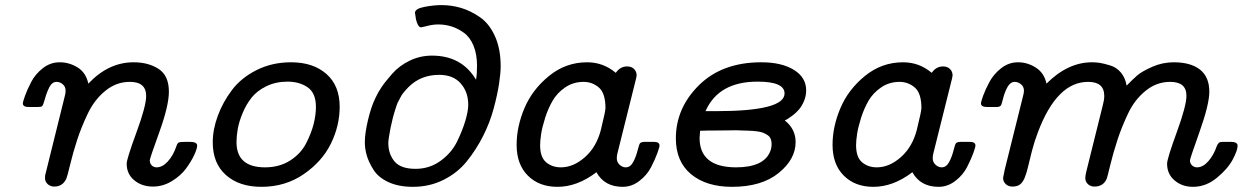

<svg xmlns="http://www.w3.org/2000/svg" viewBox="-20 -720 4829 746"><path d="M68.8 -317.9Q68.8 -324.7 77.4 -348.4Q85.9 -372.1 101.6 -402.1Q117.2 -432.1 146.5 -455.1Q175.8 -478 211.9 -478Q249 -478 281.5 -458Q314 -438 323.2 -395Q401.4 -478 499 -478Q557.1 -478 596.7 -451.9Q636.2 -425.8 636.2 -363.8Q636.2 -309.6 599.1 -206.8Q562 -104 562 -97.2Q562 -85 569.6 -77.4Q577.1 -69.8 588.9 -69.8Q610.8 -69.8 631.8 -92.5Q652.8 -115.2 665 -150.9Q668.9 -164.1 675 -166.5Q681.2 -168.9 704.1 -168.9H716.8Q745.6 -168.9 746.1 -154.8Q746.1 -142.6 734.6 -117.7Q723.1 -92.8 702.6 -64.9Q682.1 -37.1 647.5 -16.1Q612.8 4.9 574.2 4.9Q531.2 4.9 501.7 -19.5Q472.2 -43.9 472.2 -84Q472.2 -102.1 510 -205.1Q547.9 -308.1 547.9 -347.2Q547.9 -402.3 483.9 -401.9Q432.1 -401.9 389.6 -367.4Q347.2 -333 321.5 -279.5Q295.9 -226.1 279.5 -175.5Q263.2 -125 252.2 -79.1Q241.2 -33.2 237.8 -25.9Q223.6 4.9 190.9 4.9Q175.8 4.9 165.3 -4.6Q154.8 -14.2 154.8 -28.8Q154.8 -40 158.2 -49.8L231.9 -347.2Q234.9 -358.4 234.9 -367.2Q234.9 -383.3 223.9 -392.6Q212.9 -401.9 200.2 -401.9Q182.1 -401.9 171.6 -380.9Q161.1 -359.9 154.5 -335.4Q147.9 -311 143.1 -307.1Q139.2 -304.2 124 -304.2H94.2Q68.8 -303.7 68.8 -317.9Z M806.6 -167Q806.6 -216.8 826.2 -270Q845.7 -323.2 881.6 -370.6Q917.5 -418 977.5 -448Q1037.6 -478 1110.8 -478Q1196.8 -478 1248.3 -432.6Q1299.8 -387.2 1299.8 -305.2Q1299.8 -231.9 1265.9 -162.4Q1231.9 -92.8 1160.4 -43.5Q1088.9 5.9 995.6 5.9Q909.7 5.9 858.2 -39.6Q806.6 -85 806.6 -167ZM898.9 -168Q898.9 -69.8 1009.8 -69.8Q1065.9 -69.8 1107.4 -96.4Q1148.9 -123 1169.4 -163.1Q1189.9 -203.1 1198.7 -238.5Q1207.5 -273.9 1207.5 -304.2Q1207.5 -358.4 1175.5 -380.6Q1143.6 -402.8 1096.7 -402.8Q1051.8 -402.8 1015.1 -385Q978.5 -367.2 957.5 -340.6Q936.5 -314 922.6 -280.5Q908.7 -247.1 903.8 -219Q898.9 -190.9 898.9 -168Z M1397.5 -167Q1397.5 -202.1 1409.9 -254.2Q1422.4 -306.2 1438.5 -338.9Q1447.3 -358.9 1462.4 -381.3Q1477.5 -403.8 1504.6 -434.3Q1531.7 -464.8 1572 -484.4Q1612.3 -503.9 1658.7 -503.9Q1773.9 -503.9 1829.6 -410.2Q1833.5 -432.1 1833.5 -463.9Q1833.5 -509.8 1819.6 -543Q1805.7 -576.2 1782 -593Q1758.3 -609.9 1733.9 -617.4Q1709.5 -625 1682.6 -625Q1662.6 -625 1640.6 -619.4Q1618.7 -613.8 1615.7 -613.8Q1607.9 -613.8 1601.8 -627.9Q1595.7 -642.1 1594.7 -655.8L1592.3 -669.9Q1592.3 -686 1628.4 -693.1Q1664.6 -700.2 1695.3 -700.2Q1734.4 -700.2 1771.5 -689.2Q1808.6 -678.2 1845 -653.1Q1881.3 -627.9 1903.3 -578.9Q1925.3 -529.8 1925.3 -462.9Q1925.3 -435.1 1918.9 -393.6Q1912.6 -352.1 1897.9 -297.6Q1883.3 -243.2 1856.9 -191.2Q1830.6 -139.2 1794.4 -94Q1758.3 -48.8 1703.9 -21.5Q1649.4 5.9 1584.5 5.9Q1528.3 5.9 1489 -12.5Q1449.7 -30.8 1431.2 -60.3Q1412.6 -89.8 1405 -116Q1397.5 -142.1 1397.5 -167ZM1488.8 -164.1Q1488.8 -122.1 1512.7 -93Q1536.6 -64 1594.7 -64Q1648.9 -64 1691.7 -95Q1734.4 -126 1755.9 -169.9Q1777.3 -213.9 1788.3 -251.5Q1799.3 -289.1 1799.3 -313Q1799.3 -362.8 1770 -396Q1740.7 -429.2 1686.5 -429.2Q1614.7 -429.2 1567.4 -381.8Q1560.5 -375 1554.4 -367.9Q1548.3 -360.8 1543.9 -355Q1539.6 -349.1 1535.2 -340.1Q1530.8 -331.1 1527.6 -325.9Q1524.4 -320.8 1521 -310.3Q1517.6 -299.8 1516.1 -295.4Q1514.6 -291 1511 -278.6Q1507.3 -266.1 1506.3 -262Q1505.4 -257.8 1502 -242.9Q1498.5 -228 1497.6 -224.1Q1488.8 -179.2 1488.8 -164.1Z M1987.3 -157.2Q1987.3 -228 2017.8 -300Q2048.3 -372.1 2113.3 -425Q2178.2 -478 2261.2 -478Q2324.2 -478 2372.6 -437Q2389.6 -461.9 2416.5 -461.9Q2433.6 -461.9 2443.6 -451.9Q2453.6 -441.9 2453.6 -426.8Q2453.6 -421.9 2445.3 -390.1L2379.4 -126Q2376.5 -116.2 2376.5 -105Q2376.5 -89.8 2387.5 -79.8Q2398.4 -69.8 2411.1 -69.8Q2429.2 -69.8 2440.2 -90.3Q2451.2 -110.8 2457.3 -135.5Q2463.4 -160.2 2467.3 -164.1Q2473.1 -168.9 2487.3 -168.9H2519.5Q2542.5 -168.9 2542.5 -154.8Q2542.5 -147.9 2533.9 -124.5Q2525.4 -101.1 2509.8 -70.6Q2494.1 -40 2464.4 -17.1Q2434.6 5.9 2399.4 5.9Q2328.6 5.9 2297.4 -50.8Q2222.2 6.3 2145.5 5.9Q2074.7 5.9 2031 -37.6Q1987.3 -81.1 1987.3 -157.2ZM2078.6 -155.8Q2078.6 -108.9 2102.1 -89.4Q2125.5 -69.8 2159.2 -69.8Q2208 -69.8 2252.7 -109.4Q2297.4 -148.9 2314.5 -214.8Q2332.5 -288.1 2332.5 -299.8Q2332.5 -357.9 2306.9 -379.9Q2281.2 -401.9 2247.6 -401.9Q2207.5 -401.9 2176 -380.4Q2144.5 -358.9 2127 -328.4Q2109.4 -297.9 2097.9 -261.5Q2086.4 -225.1 2082.5 -199Q2078.6 -172.9 2078.6 -155.8Z M2606 -182.1Q2606 -300.3 2696 -389.2Q2786.1 -478 2938 -478Q3017.1 -478 3064.7 -448.5Q3112.3 -418.9 3112.3 -369.1Q3112.3 -347.2 3103.8 -327.1Q3095.2 -307.1 3083.7 -293.9Q3072.3 -280.8 3059.1 -271Q3045.9 -261.2 3039.1 -257.1Q3032.2 -252.9 3029.3 -252Q3071.3 -218.8 3071.3 -168Q3071.3 -101.1 3005.1 -47.6Q2939 5.9 2824.2 5.9Q2724.1 5.9 2665 -43.2Q2606 -92.3 2606 -182.1ZM2698.2 -184.1Q2698.2 -70.3 2839.4 -69.8Q2947.3 -69.8 2972.2 -130.9Q2978 -144 2978 -161.1Q2978 -172.4 2974.1 -181.2Q2970.2 -189.9 2962.2 -195.1Q2954.1 -200.2 2946.5 -203.6Q2939 -207 2926 -209Q2913.1 -210.9 2905.5 -211.4Q2897.9 -211.9 2884 -212.4Q2870.1 -212.9 2866.2 -212.9Q2853 -213.9 2840.3 -213.9Q2835.4 -213.9 2808.3 -213.4Q2781.2 -212.9 2757.3 -212.9H2732.9Q2729 -212.9 2718.5 -212.4Q2708 -211.9 2700.2 -211.9Q2698.2 -191.9 2698.2 -184.1ZM2721.2 -288.1H2761.2Q3028.3 -288.1 3028.3 -356.9Q3028.3 -402.8 2924.3 -402.8Q2772 -403.3 2721.2 -288.1Z M3214.8 -157.2Q3214.8 -228 3245.4 -300Q3275.9 -372.1 3340.8 -425Q3405.8 -478 3488.8 -478Q3551.8 -478 3600.1 -437Q3617.2 -461.9 3644 -461.9Q3661.1 -461.9 3671.1 -451.9Q3681.2 -441.9 3681.2 -426.8Q3681.2 -421.9 3672.9 -390.1L3606.9 -126Q3604 -116.2 3604 -105Q3604 -89.8 3615 -79.8Q3626 -69.8 3638.7 -69.8Q3656.7 -69.8 3667.7 -90.3Q3678.7 -110.8 3684.8 -135.5Q3690.9 -160.2 3694.8 -164.1Q3700.7 -168.9 3714.8 -168.9H3747.1Q3770 -168.9 3770 -154.8Q3770 -147.9 3761.5 -124.5Q3752.9 -101.1 3737.3 -70.6Q3721.7 -40 3691.9 -17.1Q3662.1 5.9 3627 5.9Q3556.2 5.9 3524.9 -50.8Q3449.7 6.3 3373 5.9Q3302.2 5.9 3258.5 -37.6Q3214.8 -81.1 3214.8 -157.2ZM3306.2 -155.8Q3306.2 -108.9 3329.6 -89.4Q3353 -69.8 3386.7 -69.8Q3435.5 -69.8 3480.2 -109.4Q3524.9 -148.9 3542 -214.8Q3560.1 -288.1 3560.1 -299.8Q3560.1 -357.9 3534.4 -379.9Q3508.8 -401.9 3475.1 -401.9Q3435.1 -401.9 3403.6 -380.4Q3372.1 -358.9 3354.5 -328.4Q3336.9 -297.9 3325.4 -261.5Q3314 -225.1 3310.1 -199Q3306.2 -172.9 3306.2 -155.8Z M3791.5 -317.9Q3791.5 -324.7 3800 -348.4Q3808.6 -372.1 3824.7 -402.1Q3840.8 -432.1 3870.1 -455.1Q3899.4 -478 3935.5 -478Q3972.7 -478 4005.1 -457Q4037.6 -436 4045.9 -395Q4128.9 -478 4222.7 -478Q4238.8 -478 4254.2 -475.6Q4269.5 -473.1 4294.2 -465.6Q4318.8 -458 4335.7 -437.5Q4352.5 -417 4357.4 -387.2Q4382.3 -413.1 4399.9 -428Q4417.5 -442.9 4457 -460.4Q4496.6 -478 4540.5 -478Q4606.4 -478 4642.6 -449.5Q4678.7 -420.9 4678.7 -363.8Q4678.7 -314.9 4641.1 -209Q4603.5 -103 4603.5 -97.2Q4603.5 -85 4611.6 -77.4Q4619.6 -69.8 4630.9 -69.8Q4653.8 -69.8 4674.8 -93.5Q4695.8 -117.2 4707.5 -151.9Q4711.4 -161.6 4716.1 -165.3Q4720.7 -168.9 4731.4 -168.9H4761.7Q4788.6 -168.9 4788.6 -153.8Q4788.6 -135.7 4769.5 -99.9Q4750.5 -64 4708 -29.1Q4665.5 5.9 4615.7 5.9Q4572.8 5.9 4543.7 -19Q4514.6 -43.9 4514.6 -84Q4514.6 -103 4552.2 -206.1Q4589.8 -309.1 4589.8 -348.1Q4589.8 -402.3 4525.9 -401.9Q4474.1 -401.9 4431.4 -367.4Q4388.7 -333 4363.3 -279.5Q4337.9 -226.1 4321.3 -175Q4304.7 -124 4293.7 -78.1Q4282.7 -32.2 4279.8 -24.9Q4266.6 4.9 4232.4 4.9Q4217.3 4.9 4207 -4.6Q4196.8 -14.2 4196.8 -28.8Q4196.8 -36.6 4200.7 -53.2L4264.6 -310.1Q4270.5 -331.1 4270.5 -347.2Q4270.5 -402.3 4207.5 -401.9Q4086.4 -401.9 4012.7 -206.1Q3999.5 -171.9 3989.5 -133.5Q3979.5 -95.2 3974.6 -73Q3969.7 -50.8 3962.2 -31.5Q3954.6 -12.2 3943.6 -3.7Q3932.6 4.9 3913.6 4.9Q3898.4 4.9 3887.9 -4.6Q3877.4 -14.2 3877.4 -28.8Q3877.4 -30.8 3883.8 -61L3954.6 -345.2Q3958.5 -359.4 3958.5 -367.2Q3958.5 -383.3 3947 -392.6Q3935.5 -401.9 3922.9 -401.9Q3905.8 -401.9 3894.8 -382.3Q3883.8 -362.8 3877.7 -338.4Q3871.6 -314 3868.7 -310.1Q3864.7 -304.2 3850.6 -304.2H3817.9Q3791.5 -303.7 3791.5 -317.9Z"/></svg>

Font: CMU Concrete
Style: BoldItalic
Weight: 700
Italic angle: -14.04°
Version: Version 0.7.0